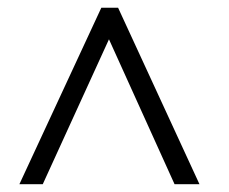

<svg xmlns="http://www.w3.org/2000/svg" viewBox="-20 -784 589 493"><path d="M428.2 -311 259.8 -683.1 89.8 -311H29.8L240.2 -764.2H283.2L492.2 -311Z"/></svg>

Font: SimahzazaarabicW05-SemiBold
Style: Regular
Weight: 600
Designer: Ahmed zaza
Foundry: Ahmed zaza
Version: Version 1.001